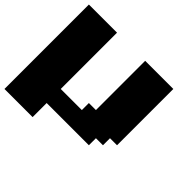

<svg xmlns="http://www.w3.org/2000/svg" viewBox="-165 -853 1206 1206"><g transform="rotate(45 437.5 -250.0)"><path d="M0 125H250V0H625V-62.5H687.5V-125H750V-625H500V-187.5H437.5V-125H250V-625H0Z"/></g></svg>

Font: Faithful 32x
Style: Bold
Weight: 400
Foundry: Faithful Resource Pack
Version: Version 1.0; January 27, 2023